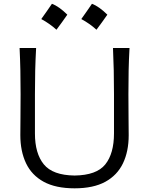

<svg xmlns="http://www.w3.org/2000/svg" viewBox="-20 -1002 802 1033"><path d="M381.3 11.2Q279.3 11.2 214.8 -24.2Q150.4 -59.6 119.9 -124Q89.4 -188.5 89.4 -274.9Q89.4 -307.6 90.1 -368.7Q90.8 -429.7 90.8 -495.6Q90.8 -564.9 89.6 -622.8Q88.4 -680.7 85.4 -743.7H174.3Q170.9 -680.7 169.4 -622.8Q168 -564.9 168 -495.6V-283.7Q168 -176.3 215.8 -117.7Q263.7 -59.1 381.3 -57.6Q499.5 -59.1 546.4 -117.4Q593.3 -175.8 593.3 -284.7V-495.6Q593.3 -564.9 592 -622.8Q590.8 -680.7 587.9 -743.7H676.8Q673.3 -680.7 672.1 -622.8Q670.9 -564.9 670.9 -495.6Q670.9 -429.7 671.6 -368.4Q672.4 -307.1 672.4 -274.4Q672.4 -187.5 641.6 -123.3Q610.8 -59.1 546.6 -23.9Q482.4 11.2 381.3 11.2ZM474.8 -981.7Q513 -967.2 557.6 -923.1Q528.6 -881.2 499 -842Q480.8 -858.7 460.1 -873.2Q439.4 -887.7 417.4 -899.5Q432.4 -919.9 446.1 -940.1Q459.8 -960.2 474.8 -981.7ZM259.5 -981.7Q297.7 -967.2 342.2 -923.1Q313.2 -881.2 283.7 -842Q265.4 -858.7 244.7 -873.2Q224.1 -887.7 202 -899.5Q217.1 -919.9 230.8 -940.1Q244.5 -960.2 259.5 -981.7Z"/></svg>

Font: Pinar-DS1-FD Regular
Style: Regular
Weight: 400
Designer: Amin Abedi
Version: Version 3.000